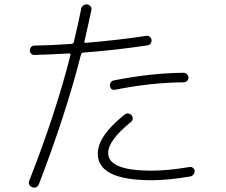

<svg xmlns="http://www.w3.org/2000/svg" viewBox="-20 -822 1040 883"><path d="M849.6 -53.7Q858.4 -55.7 866.2 -50.8Q874 -45.9 875 -37.1Q876 -28.3 870.6 -20.5Q865.2 -12.7 856.4 -10.7Q754.9 6.8 676.8 6.8Q429.7 6.8 429.7 -115.2Q429.7 -196.3 551.8 -293.9Q568.4 -307.6 585 -292Q590.8 -286.1 590.3 -276.4Q589.8 -266.6 583 -261.7Q477.5 -176.8 477.5 -118.2Q477.5 -37.1 676.8 -37.1Q752 -37.1 849.6 -53.7ZM508.8 -409.2Q489.3 -406.2 485.4 -426.8Q484.4 -435.5 489.3 -442.9Q494.1 -450.2 502.9 -452.1Q675.8 -486.3 825.2 -487.3Q834 -487.3 840.3 -480.5Q846.7 -473.6 846.7 -464.8Q846.7 -456.1 840.3 -449.7Q834 -443.4 825.2 -443.4Q674.8 -442.4 508.8 -409.2ZM127.9 39.1Q119.1 36.1 114.7 27.3Q110.4 18.6 114.3 9.8Q236.3 -300.8 303.7 -567.4Q305.7 -576.2 297.9 -576.2Q188.5 -570.3 137.7 -569.3Q128.9 -569.3 123 -575.2Q117.2 -581.1 117.2 -589.8Q117.2 -598.6 123 -605.5Q128.9 -612.3 137.7 -612.3Q212.9 -613.3 307.6 -620.1Q316.4 -620.1 319.3 -627.9Q341.8 -721.7 353.5 -782.2Q355.5 -792 363.8 -797.4Q372.1 -802.7 381.8 -801.8Q390.6 -799.8 396.5 -792.5Q402.3 -785.2 400.4 -776.4Q388.7 -719.7 368.2 -631.8Q366.2 -625 375 -625Q534.2 -638.7 653.3 -657.2Q662.1 -658.2 668.9 -652.8Q675.8 -647.5 676.8 -638.2Q677.7 -628.9 672.4 -621.6Q667 -614.3 658.2 -613.3Q514.6 -591.8 363.3 -580.1Q355.5 -580.1 352.5 -571.3Q282.2 -294.9 159.2 24.4Q150.4 45.9 127.9 39.1Z"/></svg>

Font: Rounded-X Mgen+ 2m light
Style: Regular
Weight: 200
Designer: [Source Han Sans]
Ryoko NISHIZUKA  (kana & ideographs); Paul D. Hunt (Latin, Greek & Cyrillic); Wenlong ZHANG  (bopomofo
Version: Version 1.059.20150602